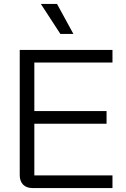

<svg xmlns="http://www.w3.org/2000/svg" viewBox="-20 -953 640 973"><path d="M80 -66V-700H550V-636H154V-390H520V-326H154V-64H550V0H145Q114 0 97 -17.5Q80 -35 80 -66ZM187 -933H269L352 -781H286Z"/></svg>

Font: Bai Jamjuree
Style: Regular
Weight: 400
Designer: Katatrad Aksorn Co.,Ltd.
Foundry: Cadson Demak Co.,Ltd.
Version: Version 1.000; ttfautohint (v1.6)